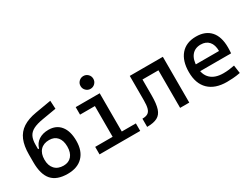

<svg xmlns="http://www.w3.org/2000/svg" viewBox="-59 -1307 2462 1880"><g transform="rotate(-30 1172.0 -367.0)"><path d="M300.8 9.8Q179.2 9.8 121.8 -55.2Q64.5 -120.1 64.5 -256.8V-343.8Q64.5 -441.4 92 -507.1Q119.6 -572.8 178.2 -611.1Q236.8 -649.4 328.6 -665L508.8 -695.8L513.7 -603L355.5 -576.2Q284.7 -564.5 243.9 -543.2Q203.1 -522 185.8 -486.1Q168.5 -450.2 168.5 -393.6V-345.7H179.7Q194.8 -399.9 239.7 -429.4Q284.7 -459 349.6 -459Q437.5 -459 485.8 -398.9Q534.2 -338.9 534.2 -229.5Q534.2 -115.7 473.1 -53Q412.1 9.8 300.8 9.8ZM305.7 -80.1Q364.3 -80.1 397 -118.4Q429.7 -156.7 429.7 -224.6Q429.7 -293 397 -331.1Q364.3 -369.1 305.7 -369.1Q242.2 -369.1 206.5 -331.1Q170.9 -293 170.9 -224.6Q170.9 -156.7 206.5 -118.4Q242.2 -80.1 305.7 -80.1Z M861.3 0V-488.3H964.8V0ZM664.1 0V-85H871.1V0ZM955.1 0V-85H1124V0ZM693.4 -432.6V-517.6H964.8V-432.6ZM909.7 -599.6Q879.9 -599.6 858.6 -620.8Q837.4 -642.1 837.4 -671.9Q837.4 -702.1 858.6 -723.1Q879.9 -744.1 909.7 -744.1Q939.9 -744.1 960.9 -723.1Q981.9 -702.1 981.9 -671.9Q981.9 -642.1 960.9 -620.8Q939.9 -599.6 909.7 -599.6Z M1202.6 0V-92.8Q1241.7 -92.8 1263.9 -106.2Q1286.1 -119.6 1295.4 -151.9Q1304.7 -184.1 1304.7 -241.2V-517.6H1395V-244.6Q1395 -150.4 1377.7 -97.2Q1360.4 -43.9 1318.4 -22Q1276.4 0 1202.6 0ZM1575.2 0V-517.6H1678.7V0ZM1330.1 -424.8V-517.6H1660.6V-424.8Z M2100.6 9.8Q1968.3 9.8 1896.2 -59.8Q1824.2 -129.4 1824.2 -259.8Q1824.2 -386.7 1885.3 -457Q1946.3 -527.3 2057.6 -527.3Q2162.6 -527.3 2220 -463.9Q2277.3 -400.4 2277.3 -279.3Q2277.3 -243.7 2274.4 -212.9H1911.1V-292H2183.6Q2183.6 -361.8 2150.4 -399.2Q2117.2 -436.5 2058.6 -436.5Q1992.7 -436.5 1956.3 -391.6Q1919.9 -346.7 1919.9 -264.6Q1919.9 -174.8 1970 -127.9Q2020 -81.1 2112.3 -81.1Q2144.5 -81.1 2175.8 -84.7Q2207 -88.4 2239.3 -94.7L2252 -3.9Q2206.1 4.9 2168 7.3Q2129.9 9.8 2100.6 9.8Z"/></g></svg>

Font: Cascadia Mono
Style: Regular
Weight: 400
Monospace: yes
Designer: Aaron Bell
Foundry: Saja Typeworks
Version: Version 2102.003